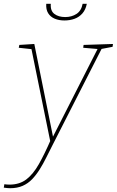

<svg xmlns="http://www.w3.org/2000/svg" viewBox="-70 -757 616 1013"><path d="M-50 233 -47 215Q-40 216 -33.5 216.5Q-27 217 -20 217Q33 217 69 189.5Q105 162 135 109Q165 56 198 -20L196 -7L95 -503L103 -497L29 -505L32 -520L111 -525L211 -29H206L447 -503L451 -498L369 -505L371 -520L526 -525L524 -510L456 -497L468 -503L209 5Q191 40 174.5 73.5Q158 107 139.5 136.5Q121 166 99.5 188.5Q78 211 49.5 223.5Q21 236 -16 236Q-30 236 -50 233ZM270 -649Q241 -649 218.5 -658.5Q196 -668 184 -687.5Q172 -707 174 -737H198Q195 -700 217 -683.5Q239 -667 274 -667Q308 -667 333.5 -683.5Q359 -700 366 -737H388Q382 -706 365 -686.5Q348 -667 323.5 -658Q299 -649 270 -649Z"/></svg>

Font: Bitter Thin
Style: Italic
Weight: 100
Italic angle: -9°
Designer: Sol Matas, and Bitter project Authors
Foundry: Sol Matas
Version: Version 2.002